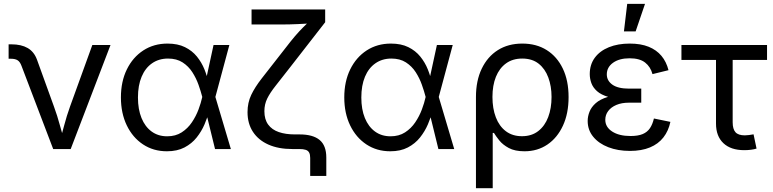

<svg xmlns="http://www.w3.org/2000/svg" viewBox="-20 -777 4028 1001"><path d="M257.3 0 92.3 -433.1Q84.5 -454.6 72 -462.6Q59.6 -470.7 37.1 -470.7H24.9V-545.9H39.6Q90.8 -545.9 124.3 -526.6Q157.7 -507.3 172.9 -465.8L261.2 -221.7Q279.3 -172.4 292.2 -124Q305.2 -75.7 318.8 -29.8H288.1Q302.2 -75.7 314.9 -124.3Q327.6 -172.9 345.2 -221.7L461.4 -542.5H556.2L348.6 0Z M850.1 11.7Q779.8 11.7 725.6 -24.2Q671.4 -60.1 640.9 -123.5Q610.4 -187 610.4 -269Q610.4 -352.1 641.4 -415.3Q672.4 -478.5 727.3 -514.2Q782.2 -549.8 853.5 -549.8Q906.7 -549.8 944.3 -531.2Q981.9 -512.7 1006.6 -482.2Q1031.2 -451.7 1045.7 -415.8Q1060.1 -379.9 1066.9 -345.7H1098.6L1102.5 -272.9L1183.6 0H1101.1L1034.2 -272.9Q1026.9 -301.3 1014.9 -335.2Q1002.9 -369.1 982.9 -400.4Q962.9 -431.6 931.9 -451.7Q900.9 -471.7 856 -471.7Q808.1 -471.7 772.7 -447Q737.3 -422.4 718.3 -377Q699.2 -331.5 699.2 -268.6Q699.2 -207 717.8 -161.6Q736.3 -116.2 770.5 -91.3Q804.7 -66.4 851.6 -66.4Q895.5 -66.4 927.2 -86.9Q959 -107.4 980.5 -139.4Q1002 -171.4 1014.9 -206.1Q1027.8 -240.7 1034.2 -270L1093.3 -542.5H1175.8L1102.5 -270L1098.6 -199.2H1070.8Q1062 -165.5 1046.4 -128.9Q1030.8 -92.3 1005.4 -60.3Q980 -28.3 941.9 -8.3Q903.8 11.7 850.1 11.7Z M1597.2 140.1V46.4Q1597.2 28.8 1591.8 18.6Q1586.4 8.3 1574 4.2Q1561.5 0 1540 0H1503.4Q1431.6 0 1379.4 -23.2Q1327.1 -46.4 1298.8 -89.6Q1270.5 -132.8 1270.5 -192.4Q1270.5 -241.7 1289.8 -282.2Q1309.1 -322.8 1345 -368.7Q1380.9 -414.6 1431.2 -479L1494.6 -560.1Q1519 -590.8 1540.5 -613.8Q1562 -636.7 1580.8 -654.5Q1599.6 -672.4 1614.7 -686L1613.8 -656.7Q1596.2 -654.8 1575.4 -653.6Q1554.7 -652.3 1533 -651.4Q1511.2 -650.4 1490.2 -649.9Q1469.2 -649.4 1450.7 -649.4H1291.5V-727.5H1675.3V-661.1L1493.7 -427.7Q1447.8 -368.7 1417.7 -330.8Q1387.7 -293 1373 -262.9Q1358.4 -232.9 1358.4 -197.3Q1358.4 -154.3 1378.2 -127.4Q1397.9 -100.6 1433.6 -88.4Q1469.2 -76.2 1517.1 -76.2H1542Q1611.8 -76.2 1646.5 -47.1Q1681.2 -18.1 1681.2 44.4V140.1Z M2014.6 11.7Q1944.3 11.7 1890.1 -24.2Q1835.9 -60.1 1805.4 -123.5Q1774.9 -187 1774.9 -269Q1774.9 -352.1 1805.9 -415.3Q1836.9 -478.5 1891.8 -514.2Q1946.8 -549.8 2018.1 -549.8Q2071.3 -549.8 2108.9 -531.2Q2146.5 -512.7 2171.1 -482.2Q2195.8 -451.7 2210.2 -415.8Q2224.6 -379.9 2231.4 -345.7H2263.2L2267.1 -272.9L2348.1 0H2265.6L2198.7 -272.9Q2191.4 -301.3 2179.4 -335.2Q2167.5 -369.1 2147.5 -400.4Q2127.4 -431.6 2096.4 -451.7Q2065.4 -471.7 2020.5 -471.7Q1972.7 -471.7 1937.3 -447Q1901.9 -422.4 1882.8 -377Q1863.8 -331.5 1863.8 -268.6Q1863.8 -207 1882.3 -161.6Q1900.9 -116.2 1935.1 -91.3Q1969.2 -66.4 2016.1 -66.4Q2060.1 -66.4 2091.8 -86.9Q2123.5 -107.4 2145 -139.4Q2166.5 -171.4 2179.4 -206.1Q2192.4 -240.7 2198.7 -270L2257.8 -542.5H2340.3L2267.1 -270L2263.2 -199.2H2235.4Q2226.6 -165.5 2210.9 -128.9Q2195.3 -92.3 2169.9 -60.3Q2144.5 -28.3 2106.4 -8.3Q2068.4 11.7 2014.6 11.7Z M2461.4 204.1V-271Q2461.4 -356.4 2491.5 -418.9Q2521.5 -481.4 2575.4 -515.6Q2629.4 -549.8 2703.1 -549.8Q2776.4 -549.8 2830.3 -515.9Q2884.3 -481.9 2914.3 -419.4Q2944.3 -356.9 2944.3 -271Q2944.3 -185.5 2915 -122.1Q2885.7 -58.6 2834 -23.4Q2782.2 11.7 2714.4 11.7Q2664.1 11.7 2632.6 -5.4Q2601.1 -22.5 2583.3 -44.7Q2565.4 -66.9 2555.2 -84H2548.8V204.1ZM2701.2 -66.9Q2752 -66.9 2786.4 -93.8Q2820.8 -120.6 2838.1 -166.7Q2855.5 -212.9 2855.5 -271.5Q2855.5 -327.6 2838.6 -373Q2821.8 -418.5 2788.1 -445.1Q2754.4 -471.7 2702.6 -471.7Q2652.8 -471.7 2618.2 -446.5Q2583.5 -421.4 2565.4 -376.5Q2547.4 -331.5 2547.4 -271.5Q2547.4 -211.4 2565.2 -165Q2583 -118.7 2617.4 -92.8Q2651.9 -66.9 2701.2 -66.9Z M3264.2 9.8Q3201.2 9.8 3151.4 -9.5Q3101.6 -28.8 3072.8 -64Q3043.9 -99.1 3043.9 -146.5Q3043.9 -170.4 3053.5 -194.6Q3063 -218.8 3085.7 -239Q3108.4 -259.3 3148.4 -271.5Q3188.5 -283.7 3249.5 -283.7H3323.2V-241.7H3259.3Q3221.2 -241.7 3193.6 -230Q3166 -218.3 3150.9 -198.2Q3135.7 -178.2 3135.7 -152.3Q3135.7 -114.7 3171.6 -91.3Q3207.5 -67.9 3267.6 -67.9Q3306.6 -67.9 3330.8 -78.1Q3355 -88.4 3368.7 -108.9Q3382.3 -129.4 3389.2 -159.2L3475.1 -141.6Q3465.3 -94.7 3438.7 -60.5Q3412.1 -26.4 3368.4 -8.3Q3324.7 9.8 3264.2 9.8ZM3250.5 -260.3Q3190.4 -260.3 3152.1 -271.5Q3113.8 -282.7 3092.5 -301.8Q3071.3 -320.8 3063 -344Q3054.7 -367.2 3054.7 -390.6Q3054.7 -440.4 3081.1 -476.1Q3107.4 -511.7 3154.5 -530.8Q3201.7 -549.8 3263.2 -549.8Q3320.8 -549.8 3361.8 -533.2Q3402.8 -516.6 3428.5 -485.8Q3454.1 -455.1 3465.3 -411.1L3381.8 -390.6Q3371.6 -428.7 3343.3 -450.9Q3314.9 -473.1 3262.7 -473.1Q3208.5 -473.1 3176 -449.7Q3143.6 -426.3 3143.6 -389.2Q3143.6 -356.4 3172.6 -335.7Q3201.7 -314.9 3259.8 -314.9H3323.2V-260.3ZM3232.9 -613.3 3250 -756.8H3342.8L3293.9 -613.3Z M3860.4 5.9Q3790 5.9 3751.5 -30.5Q3712.9 -66.9 3712.9 -132.8V-464.4H3532.7V-542.5H3979V-464.4H3799.8V-139.6Q3799.8 -104 3814.5 -87.6Q3829.1 -71.3 3863.3 -71.3Q3872.6 -71.3 3885.3 -73Q3897.9 -74.7 3908.7 -76.7L3924.3 -2.4Q3912.1 1.5 3895.3 3.7Q3878.4 5.9 3860.4 5.9Z"/></svg>

Font: Inter 16pt
Style: Regular
Weight: 400
Version: Version 4.001;git-66647c0bb